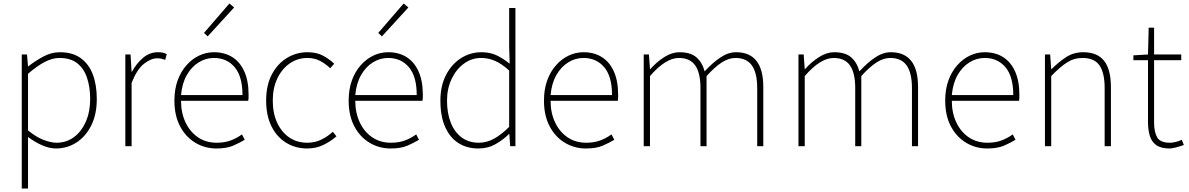

<svg xmlns="http://www.w3.org/2000/svg" viewBox="-20 -840 6832 1103"><path d="M105 243V-527H135L141 -459H143Q182 -490 228.5 -515Q275 -540 324 -540Q396 -540 443 -506.5Q490 -473 513 -413Q536 -353 536 -271Q536 -182 503.5 -118Q471 -54 418 -20.5Q365 13 302 13Q265 13 224 -4.5Q183 -22 141 -53V46V243ZM305 -20Q361 -20 404.5 -52Q448 -84 473 -141Q498 -198 498 -271Q498 -338 480.5 -391.5Q463 -445 424.5 -476Q386 -507 321 -507Q281 -507 236 -483.5Q191 -460 141 -416V-91Q188 -52 231 -36Q274 -20 305 -20Z M700 0V-527H730L736 -428H738Q764 -476 802 -508Q840 -540 887 -540Q901 -540 913 -538Q925 -536 938 -529L929 -496Q916 -501 907 -503Q898 -505 882 -505Q847 -505 807 -473.5Q767 -442 736 -364V0Z M1223 13Q1157 13 1102 -20Q1047 -53 1014.5 -114.5Q982 -176 982 -262Q982 -327 1000.5 -378Q1019 -429 1051.5 -465.5Q1084 -502 1124.5 -521Q1165 -540 1209 -540Q1270 -540 1314.5 -512Q1359 -484 1383.5 -429.5Q1408 -375 1408 -297Q1408 -289 1408 -280.5Q1408 -272 1406 -261H1020Q1020 -192 1045.5 -137.5Q1071 -83 1117 -51.5Q1163 -20 1225 -20Q1270 -20 1305 -33Q1340 -46 1370 -68L1386 -37Q1356 -19 1319 -3Q1282 13 1223 13ZM1020 -294H1373Q1373 -401 1328 -454Q1283 -507 1209 -507Q1162 -507 1121 -481.5Q1080 -456 1053 -408.5Q1026 -361 1020 -294ZM1173 -631 1152 -651 1298 -820 1325 -797Z M1745 13Q1678 13 1624.5 -19.5Q1571 -52 1540 -113.5Q1509 -175 1509 -262Q1509 -351 1542 -413Q1575 -475 1629 -507.5Q1683 -540 1746 -540Q1800 -540 1837 -519.5Q1874 -499 1900 -474L1877 -448Q1851 -473 1819 -490Q1787 -507 1746 -507Q1690 -507 1645 -476Q1600 -445 1573.5 -390Q1547 -335 1547 -262Q1547 -190 1572 -135.5Q1597 -81 1641.5 -50.5Q1686 -20 1746 -20Q1790 -20 1827 -38.5Q1864 -57 1892 -83L1913 -57Q1880 -28 1838 -7.5Q1796 13 1745 13Z M2224 13Q2158 13 2103 -20Q2048 -53 2015.5 -114.5Q1983 -176 1983 -262Q1983 -327 2001.5 -378Q2020 -429 2052.5 -465.5Q2085 -502 2125.5 -521Q2166 -540 2210 -540Q2271 -540 2315.5 -512Q2360 -484 2384.5 -429.5Q2409 -375 2409 -297Q2409 -289 2409 -280.5Q2409 -272 2407 -261H2021Q2021 -192 2046.5 -137.5Q2072 -83 2118 -51.5Q2164 -20 2226 -20Q2271 -20 2306 -33Q2341 -46 2371 -68L2387 -37Q2357 -19 2320 -3Q2283 13 2224 13ZM2021 -294H2374Q2374 -401 2329 -454Q2284 -507 2210 -507Q2163 -507 2122 -481.5Q2081 -456 2054 -408.5Q2027 -361 2021 -294ZM2174 -631 2153 -651 2299 -820 2326 -797Z M2728 13Q2662 13 2613 -18.5Q2564 -50 2537 -111.5Q2510 -173 2510 -262Q2510 -347 2542.5 -409.5Q2575 -472 2628.5 -506Q2682 -540 2746 -540Q2794 -540 2831 -523Q2868 -506 2908 -474L2905 -573V-794H2941V0H2911L2906 -70H2904Q2871 -37 2827 -12Q2783 13 2728 13ZM2731 -20Q2777 -20 2819.5 -44Q2862 -68 2905 -111V-435Q2862 -474 2823.5 -490.5Q2785 -507 2744 -507Q2689 -507 2644.5 -474Q2600 -441 2574 -385.5Q2548 -330 2548 -262Q2548 -190 2569.5 -135.5Q2591 -81 2632 -50.5Q2673 -20 2731 -20Z M3346 13Q3280 13 3225 -20Q3170 -53 3137.5 -114.5Q3105 -176 3105 -262Q3105 -327 3123.5 -378Q3142 -429 3174.5 -465.5Q3207 -502 3247.5 -521Q3288 -540 3332 -540Q3393 -540 3437.5 -512Q3482 -484 3506.5 -429.5Q3531 -375 3531 -297Q3531 -289 3531 -280.5Q3531 -272 3529 -261H3143Q3143 -192 3168.5 -137.5Q3194 -83 3240 -51.5Q3286 -20 3348 -20Q3393 -20 3428 -33Q3463 -46 3493 -68L3509 -37Q3479 -19 3442 -3Q3405 13 3346 13ZM3143 -294H3496Q3496 -401 3451 -454Q3406 -507 3332 -507Q3285 -507 3244 -481.5Q3203 -456 3176 -408.5Q3149 -361 3143 -294Z M3678 0V-527H3708L3714 -443H3716Q3752 -484 3796 -512Q3840 -540 3883 -540Q3948 -540 3981.5 -510Q4015 -480 4028 -430Q4075 -481 4119.5 -510.5Q4164 -540 4209 -540Q4286 -540 4325.5 -490.5Q4365 -441 4365 -339V0H4330V-334Q4330 -421 4299.5 -464Q4269 -507 4205 -507Q4166 -507 4126 -481Q4086 -455 4039 -403V0H4004V-334Q4004 -421 3974 -464Q3944 -507 3880 -507Q3842 -507 3800.5 -481Q3759 -455 3714 -403V0Z M4567 0V-527H4597L4603 -443H4605Q4641 -484 4685 -512Q4729 -540 4772 -540Q4837 -540 4870.5 -510Q4904 -480 4917 -430Q4964 -481 5008.5 -510.5Q5053 -540 5098 -540Q5175 -540 5214.5 -490.5Q5254 -441 5254 -339V0H5219V-334Q5219 -421 5188.5 -464Q5158 -507 5094 -507Q5055 -507 5015 -481Q4975 -455 4928 -403V0H4893V-334Q4893 -421 4863 -464Q4833 -507 4769 -507Q4731 -507 4689.5 -481Q4648 -455 4603 -403V0Z M5651 13Q5585 13 5530 -20Q5475 -53 5442.5 -114.5Q5410 -176 5410 -262Q5410 -327 5428.5 -378Q5447 -429 5479.5 -465.5Q5512 -502 5552.5 -521Q5593 -540 5637 -540Q5698 -540 5742.5 -512Q5787 -484 5811.5 -429.5Q5836 -375 5836 -297Q5836 -289 5836 -280.5Q5836 -272 5834 -261H5448Q5448 -192 5473.5 -137.5Q5499 -83 5545 -51.5Q5591 -20 5653 -20Q5698 -20 5733 -33Q5768 -46 5798 -68L5814 -37Q5784 -19 5747 -3Q5710 13 5651 13ZM5448 -294H5801Q5801 -401 5756 -454Q5711 -507 5637 -507Q5590 -507 5549 -481.5Q5508 -456 5481 -408.5Q5454 -361 5448 -294Z M5983 0V-527H6013L6019 -443H6021Q6062 -484 6105 -512Q6148 -540 6203 -540Q6284 -540 6323 -490.5Q6362 -441 6362 -339V0H6326V-334Q6326 -421 6296.5 -464Q6267 -507 6199 -507Q6150 -507 6109.5 -481Q6069 -455 6019 -403V0Z M6699 13Q6650 13 6623 -6Q6596 -25 6585.5 -59.5Q6575 -94 6575 -140V-494H6491V-522L6575 -527L6579 -681H6610V-527H6766V-494H6610V-135Q6610 -84 6627 -52Q6644 -20 6702 -20Q6717 -20 6736 -25Q6755 -30 6769 -37L6781 -7Q6758 1 6735.5 7Q6713 13 6699 13Z"/></svg>

Font: Noto Sans KR Thin
Style: Regular
Weight: 100
Designer: Ryoko NISHIZUKA 西塚涼子 (kana, bopomofo & ideographs); Paul D. Hunt (Latin, Greek & Cyrillic); Sandoll Communications 산돌커뮤니
Foundry: Adobe
Version: Version 2.004-H2;hotconv 1.0.118;makeotfexe 2.5.65603